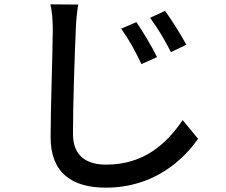

<svg xmlns="http://www.w3.org/2000/svg" viewBox="-20 -800 1040 884"><path d="M608 -698 538 -668C573 -619 604 -563 631 -505L703 -537C680 -585 635 -659 608 -698ZM740 -750 671 -718C706 -671 738 -617 767 -560L838 -594C814 -639 767 -713 740 -750ZM340 -779 212 -780C220 -746 223 -705 223 -664C223 -567 213 -310 213 -168C213 -1 315 64 467 64C691 64 825 -66 892 -161L821 -247C749 -141 645 -42 469 -42C382 -42 316 -78 316 -184C316 -322 324 -553 329 -664C330 -700 334 -741 340 -779Z"/></svg>

Font: Source Han Sans JP Medium
Style: Regular
Weight: 500
Designer: Ryoko NISHIZUKA 西塚涼子 (kana, bopomofo & ideographs); Paul D. Hunt (Latin, Greek & Cyrillic); Sandoll Communications 산돌커뮤니
Foundry: Adobe
Version: Version 2.002;hotconv 1.0.116;makeotfexe 2.5.65601